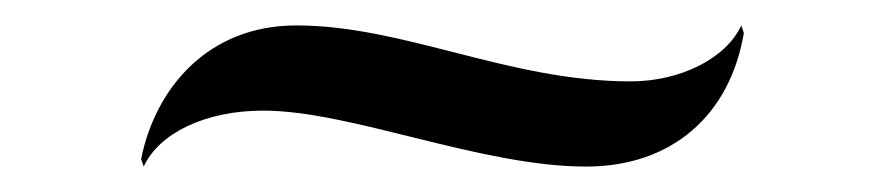

<svg xmlns="http://www.w3.org/2000/svg" viewBox="-20 -344 699 151"><path d="M91 -219 93 -213C105 -239 141 -257 187 -257C256 -257 358 -213 441 -213C508 -213 554 -253 565 -318L563 -324C551 -298 515 -280 476 -280C380 -280 298 -324 213 -324C143 -324 102 -274 91 -219Z"/></svg>

Font: Coconat Demi
Style: Regular
Weight: 400
Designer: Sara Lavazza
Foundry: Collletttivo
Version: Version 1.000;Glyphs 3.2 (3217)